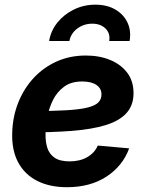

<svg xmlns="http://www.w3.org/2000/svg" viewBox="-20 -781 620 813"><path d="M263.7 11.7Q190.4 11.7 137.5 -15.1Q84.5 -42 56.9 -93.5Q29.3 -145 31.7 -218.8Q33.7 -287.6 57.4 -346.9Q81.1 -406.2 122.6 -450.9Q164.1 -495.6 220.2 -520.8Q276.4 -545.9 343.3 -545.9Q400.9 -545.9 446.5 -527.1Q492.2 -508.3 518.8 -472.9Q545.4 -437.5 545.4 -386.7Q545.4 -335 515.4 -302Q485.4 -269 427.2 -251.2Q369.1 -233.4 284.7 -226.8Q200.2 -220.2 90.3 -220.2L105.5 -310.5Q199.2 -310.5 258.8 -314Q318.4 -317.4 351.1 -325.7Q383.8 -334 396.7 -347.7Q409.7 -361.3 409.7 -381.3Q409.7 -406.7 388.2 -421.4Q366.7 -436 328.1 -436Q281.7 -436 251.7 -414.1Q221.7 -392.1 204.6 -357.9Q187.5 -323.7 180.4 -285.9Q173.3 -248 172.9 -215.3Q171.9 -182.1 180.2 -155.5Q188.5 -128.9 210.9 -113.3Q233.4 -97.7 274.9 -97.7Q318.4 -97.7 349.6 -115.7Q380.9 -133.8 394 -164.6L526.9 -152.8Q500 -78.6 431.2 -33.4Q362.3 11.7 263.7 11.7ZM383.8 -761.2Q433.1 -761.2 468.3 -740.7Q503.4 -720.2 519.8 -685.5Q536.1 -650.9 528.8 -607.4H442.4Q447.8 -639.6 426.8 -660.2Q405.8 -680.7 370.6 -680.7Q335 -680.7 307.4 -660.2Q279.8 -639.6 273.9 -607.4H188Q195.3 -650.9 223.1 -685.5Q251 -720.2 293 -740.7Q335 -761.2 383.8 -761.2Z"/></svg>

Font: Inter 20pt
Style: Bold Italic
Weight: 700
Italic angle: -9.3988°
Version: Version 4.001;git-66647c0bb